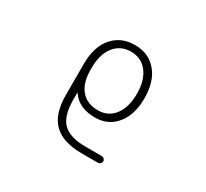

<svg xmlns="http://www.w3.org/2000/svg" viewBox="-151 -782 1302 1215"><g transform="rotate(30 500.0 -174.5)"><path d="M514.6 -506.8Q439.5 -506.8 394.5 -450.2Q349.6 -393.6 349.6 -295.9V-278.3Q349.6 -183.6 393.6 -131.8Q437.5 -80.1 516.6 -80.1Q591.8 -80.1 635.7 -137.2Q679.7 -194.3 679.7 -293.5Q679.7 -392.6 635.3 -449.7Q590.8 -506.8 514.6 -506.8ZM353.5 -109.4Q352.5 -110.4 351.1 -109.9Q349.6 -109.4 349.6 -107.4V-60.5Q349.6 57.6 399.9 107.9Q450.2 158.2 567.4 158.2H684.6Q694.3 158.2 701.7 165.5Q709 172.9 709 182.6Q709 192.4 701.7 199.7Q694.3 207 684.6 207H567.4Q427.7 207 360.8 141.6Q293.9 76.2 293.9 -62.5V-290Q293.9 -415 354 -485.4Q414.1 -555.7 516.6 -555.7Q616.2 -555.7 675.8 -485.8Q735.4 -416 735.4 -293Q735.4 -171.9 677.2 -101.6Q619.1 -31.2 524.4 -31.2Q406.2 -31.2 353.5 -109.4Z"/></g></svg>

Font: Rounded-X Mgen+ 1m light
Style: Regular
Weight: 200
Designer: [Source Han Sans]
Ryoko NISHIZUKA  (kana & ideographs); Paul D. Hunt (Latin, Greek & Cyrillic); Wenlong ZHANG  (bopomofo
Version: Version 1.059.20150602